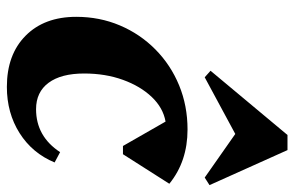

<svg xmlns="http://www.w3.org/2000/svg" viewBox="-169 -673 857 559"><g transform="rotate(90 259.5 -393.5)"><path d="M233 15Q139 15 84 -39.5Q29 -94 29 -187Q29 -255 54 -314Q79 -373 124 -417.5Q169 -462 228.5 -486.5Q288 -511 357 -511Q450 -511 515 -458L429 -323H405L334 -447Q294 -440 262.5 -407Q231 -374 212.5 -323Q194 -272 194 -210Q194 -143 221 -106.5Q248 -70 298 -70Q377 -70 423 -140L453 -124Q426 -59 367.5 -22Q309 15 233 15ZM205 -561 186 -578 373 -802H417L519 -575L497 -561L370 -650Z"/></g></svg>

Font: Platypi
Style: Bold Italic
Weight: 700
Italic angle: -13°
Designer: David Sargent
Foundry: Bolt Cutter Type
Version: Version 1.200; ttfautohint (v1.8.4.7-5d5b)